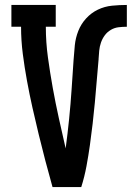

<svg xmlns="http://www.w3.org/2000/svg" viewBox="-20 -755 540 775"><path d="M192 0Q177 -53 163 -106.5Q149 -160 136 -213.5Q123 -267 111 -320.5Q99 -374 89 -428.5Q79 -483 72 -537.5Q65 -592 65 -647H26V-735H205V-647H165Q165 -585 173.5 -523Q182 -461 193 -400Q204 -339 217.5 -278Q231 -217 245 -156Q249 -186 252.5 -215.5Q256 -245 259 -275Q262 -305 264.5 -334.5Q267 -364 269 -394Q271 -424 273 -453.5Q275 -483 277 -513Q279 -543 282 -572.5Q285 -602 296 -630Q307 -658 327.5 -680.5Q348 -703 375 -716Q402 -729 432 -732Q462 -735 492 -735V-647Q475 -647 458.5 -645Q442 -643 427.5 -634.5Q413 -626 403 -612.5Q393 -599 387.5 -583Q382 -567 380.5 -550.5Q379 -534 378 -518V-516Q374 -472 370.5 -429Q367 -386 363 -342.5Q359 -299 354 -256Q349 -213 343 -170Q337 -127 329 -84Q321 -41 308 0Z"/></svg>

Font: Iosevka Curly Slab Semibold
Style: Regular
Weight: 600
Monospace: yes
Designer: Belleve Invis
Foundry: Belleve Invis
Version: Version 22.1.2; ttfautohint (v1.8.4)